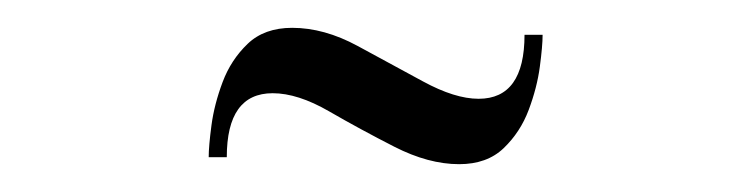

<svg xmlns="http://www.w3.org/2000/svg" viewBox="-20 -706 540 138"><path d="M310 -588Q288 -588 263.5 -600.5Q239 -613 216.5 -626Q194 -639 176 -639Q143 -639 143 -593H130Q130 -601 132 -616Q134 -631 140 -647Q146 -663 158 -674.5Q170 -686 190 -686Q213 -686 237 -673Q261 -660 284 -647.5Q307 -635 324 -635Q357 -635 357 -681H370Q370 -673 368 -658Q366 -643 360 -627Q354 -611 342 -599.5Q330 -588 310 -588Z"/></svg>

Font: Xanh Mono
Style: Regular
Weight: 400
Monospace: yes
Designer: Lam Bao, Duy Dao
Foundry: Yellow Type Foundry
Version: Version 3.101; ttfautohint (v1.8.3)